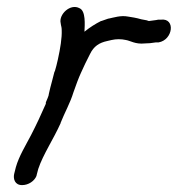

<svg xmlns="http://www.w3.org/2000/svg" viewBox="-20 -543 516 557"><path d="M440 -420C482 -427 490 -491 447 -486H439C431 -484 424 -484 412 -482C411 -482 409 -483 406 -484L390 -487C382 -489 376 -491 369 -492L351 -495C330 -499 310 -492 295 -489H294L274 -482H273C257 -474 241 -464 225 -451C226 -472 229 -511 211 -519C184 -534 150 -501 156 -476C157 -467 159 -465 159 -456C160 -433 155 -403 148 -371C145 -358 142 -345 139 -336L138 -335C134 -318 130 -305 126 -289L122 -272C121 -266 121 -265 118 -258C112 -243 113 -248 113 -242C100 -212 85 -180 70 -151C55 -122 35 -90 26 -58L21 -38C18 -24 23 -6 44 -6C63 -6 80 -18 86 -33V-34L91 -53C105 -95 135 -139 156 -186V-187C167 -215 184 -245 193 -275C200 -295 208 -317 215 -332L227 -358L241 -386C252 -409 268 -419 291 -424L304 -427C317 -430 332 -430 345 -427C358 -425 373 -414 400 -417C410 -417 420 -418 432 -420Z"/></svg>

Font: Stray Cat
Style: ExBdCnObl
Weight: 800
Version: Version 1.0